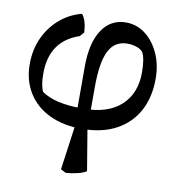

<svg xmlns="http://www.w3.org/2000/svg" viewBox="-80 -558 789 857"><g transform="rotate(10 314.5 -130.0)"><path d="M275 226 251 214 279 12 276 -28V-258Q276 -363 315 -422.5Q354 -482 424 -482Q473 -482 512 -452Q551 -422 574 -371Q597 -320 597 -257Q597 -173 563.5 -111Q530 -49 466 -14.5Q402 20 310 20Q226 20 163.5 -10Q101 -40 66.5 -95.5Q32 -151 32 -225Q32 -289 56 -342.5Q80 -396 123 -433.5Q166 -471 223 -486Q234 -473 240 -452Q246 -431 247 -405L230 -386Q99 -342 99 -194Q99 -137 113 -112Q172 -70 297 -70H303Q413 -70 472.5 -124.5Q532 -179 532 -274Q532 -305 528 -329Q524 -353 516 -366Q505 -378 486 -384Q467 -390 446 -390Q389 -390 362.5 -338.5Q336 -287 336 -174V-29L335 10L367 202Q354 211 328 217.5Q302 224 275 226Z"/></g></svg>

Font: Eczar
Style: Regular
Weight: 400
Designer: Vaibhav Singh
Foundry: Rosetta Type Foundry
Version: Version 2.000